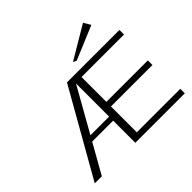

<svg xmlns="http://www.w3.org/2000/svg" viewBox="-203 -1206 1476 1476"><g transform="rotate(-45 535.0 -468.5)"><path d="M53 0 451 -700H1021V-650H559V-380H1010V-330H559V-49H1032V0H494V-241H266L130 0ZM291 -285H494V-645ZM622 -765 594 -778 862 -937 896 -880Z"/></g></svg>

Font: Panamera
Style: Regular
Weight: 400
Designer: Bastien Sozeau
Foundry: NBR — Bastien Sozeau
Version: Version 3.002; ttfautohint (v1.8.4.7-5d5b);gftools[0.9.33]